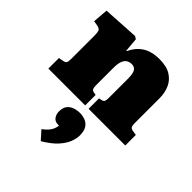

<svg xmlns="http://www.w3.org/2000/svg" viewBox="-235 -687 1195 1195"><g transform="rotate(45 363.0 -89.0)"><path d="M32 0V-93L64 -99Q80 -102 85 -110.5Q90 -119 90 -146V-349Q90 -378 84 -389.5Q78 -401 55 -405L25 -410L33 -511L270 -525L288 -514L296 -422H300Q323 -473 366.5 -502Q410 -531 480 -531Q543 -531 580.5 -507.5Q618 -484 635 -445Q652 -406 652 -359V-138Q652 -118 657.5 -109Q663 -100 682 -97L709 -93V0H386V-92L402 -95Q418 -98 422.5 -107Q427 -116 427 -137V-307Q427 -336 422 -353.5Q417 -371 406.5 -379Q396 -387 379 -387Q362 -387 347.5 -379Q333 -371 324 -350Q315 -329 315 -288V-139Q315 -118 319 -108Q323 -98 338 -95L356 -92V0ZM318 353 268 297Q291 280 303 265.5Q315 251 321.5 236.5Q328 222 330 204H320Q294 204 280.5 185.5Q267 167 267 142Q267 108 282 89.5Q297 71 320 63.5Q343 56 367 56Q391 56 413.5 64.5Q436 73 450.5 94.5Q465 116 465 156Q465 183 452.5 215.5Q440 248 408.5 283Q377 318 318 353Z"/></g></svg>

Font: Literata Black
Style: Regular
Weight: 900
Designer: Latin by Veronika Burian and Jose Scaglione. Greek by Irene Vlachou. Cyrillic by Vera Evstafieva.
Foundry: TypeTogether
Version: Version 3.103;gftools[0.9.29]